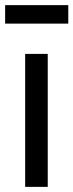

<svg xmlns="http://www.w3.org/2000/svg" viewBox="-25 -728 286 748"><path d="M73 0V-518H161V0ZM-5 -708H241V-636H-5Z"/></svg>

Font: IBM Plex Sans Cond Text
Style: Regular
Weight: 450
Width: 3
Designer: Mike Abbink, Paul van der Laan, Pieter van Rosmalen
Foundry: Bold Monday
Version: Version 1.3